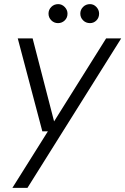

<svg xmlns="http://www.w3.org/2000/svg" viewBox="-20 -690 607 930"><path d="M40 220 212 -54H185L66 -504H138L242 -102L494 -504H567L113 220ZM261 -578Q242 -578 228.5 -591.5Q215 -605 215 -624Q215 -643 228.5 -656.5Q242 -670 262 -670Q280 -670 293.5 -656Q307 -642 307 -624Q307 -604 293.5 -591Q280 -578 261 -578ZM416 -578Q396 -578 382.5 -591.5Q369 -605 369 -624Q369 -643 382.5 -656.5Q396 -670 416 -670Q434 -670 447 -656Q460 -642 460 -624Q460 -604 447 -591Q434 -578 416 -578Z"/></svg>

Font: DM Sans Light
Style: Italic
Weight: 300
Italic angle: -10°
Designer: Colophon Foundry, Jonny Pinhorn
Foundry: Colophon Foundry
Version: Version 4.004;gftools[0.9.30]